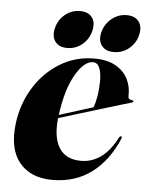

<svg xmlns="http://www.w3.org/2000/svg" viewBox="-49 -670 551 719"><g transform="rotate(5 227.0 -310.5)"><path d="M418.5 -166Q382 -81 320.5 -35.8Q259 9.5 174 9.5Q93 9.5 50.5 -41.8Q8 -93 20 -190.5Q29.5 -264.5 67 -325Q104.5 -385.5 162.8 -421.2Q221 -457 292 -457Q341 -457 372.5 -439Q404 -421 418.5 -391.8Q433 -362.5 431.5 -329Q430 -315.5 445.5 -314Q451.5 -313 451.5 -310Q452 -307 446 -305Q437.5 -302.5 408 -293.8Q378.5 -285 337.8 -272.5Q297 -260 254.2 -247Q211.5 -234 176 -223Q168 -150 193 -110.5Q218 -71 275.5 -71Q315.5 -71 349.5 -95.2Q383.5 -119.5 409.5 -170.5Q413.5 -176.5 417 -175.5Q422.5 -174.5 418.5 -166ZM288.5 -443Q255 -443 222.8 -387.5Q190.5 -332 177.5 -235Q210.5 -245.5 245.8 -256.5Q281 -267.5 305 -275Q311.5 -292.5 315.8 -317.8Q320 -343 320.5 -375Q320.5 -406.5 312.5 -424.8Q304.5 -443 288.5 -443ZM187 -487.5Q155.5 -487.5 141.2 -507.2Q127 -527 135 -558.5Q143 -590 167.5 -609.8Q192 -629.5 223.5 -629.5Q255 -629.5 269 -609.8Q283 -590 275 -558.5Q267 -527 242.5 -507.2Q218 -487.5 187 -487.5ZM362 -487.5Q330.5 -487.5 316 -507.2Q301.5 -527 309.5 -558.5Q318 -589.5 342.8 -609.5Q367.5 -629.5 398.5 -629.5Q430 -629.5 444.5 -609.8Q459 -590 451 -558.5Q443 -527 418.2 -507.2Q393.5 -487.5 362 -487.5Z"/></g></svg>

Font: Fraunces 144pt
Style: Bold Italic
Weight: 700
Italic angle: -16°
Version: Version 1.000;[b76b70a41]